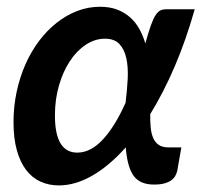

<svg xmlns="http://www.w3.org/2000/svg" viewBox="-20 -541 604 568"><path d="M504.5 -36.5 516.5 -105H478C466.3 -105 456.9 -107.4 449.8 -112.2C442.6 -117.1 437.1 -123.9 433.2 -132.8C429.4 -141.6 426.9 -152 425.8 -164C424.6 -176 424.2 -189.2 424.5 -203.5C450.8 -246.2 475.1 -293.4 497.2 -345.2C519.4 -397.1 539 -453.2 556 -513.5H471C464.7 -513.5 459.1 -512.3 454.2 -510C449.4 -507.7 444.7 -502.9 440 -495.8C435.3 -488.6 430.7 -478.3 426 -465C421.3 -451.7 416 -434.2 410 -412.5C405.3 -428.2 399.3 -442.6 392 -455.8C384.7 -468.9 375.5 -480.3 364.5 -490C353.5 -499.7 340.8 -507.2 326.2 -512.8C311.8 -518.2 295 -521 276 -521C252.7 -521 230.2 -516.8 208.5 -508.5C186.8 -500.2 166.5 -488.5 147.5 -473.5C128.5 -458.5 111.2 -440.6 95.5 -419.8C79.8 -398.9 66.4 -375.8 55.2 -350.5C44.1 -325.2 35.4 -298.1 29.2 -269.2C23.1 -240.4 20 -210.7 20 -180C20 -148 23.2 -120.2 29.8 -96.8C36.2 -73.2 45.4 -53.8 57.2 -38.2C69.1 -22.8 83.2 -11.2 99.8 -3.8C116.2 3.8 134.3 7.5 154 7.5C186.7 7.5 219.8 -2.2 253.2 -21.5C286.8 -40.8 319.7 -68.7 352 -105C355 -66.3 362.8 -38.3 375.2 -21C387.8 -3.7 407.8 5 435.5 5C448.5 5 459.2 3.8 467.5 1.2C475.8 -1.2 482.6 -4.5 487.8 -8.5C492.9 -12.5 496.8 -17 499.2 -22C501.8 -27 503.5 -31.8 504.5 -36.5ZM208.5 -89.5C164.5 -89.5 142.5 -126.2 142.5 -199.5C142.5 -231.2 146.5 -260.8 154.5 -288.2C162.5 -315.8 173.2 -339.8 186.8 -360.2C200.2 -380.8 216 -396.9 234 -408.8C252 -420.6 270.8 -426.5 290.5 -426.5C309.2 -426.5 323.4 -421.2 333.2 -410.8C343.1 -400.2 349.9 -386.2 353.8 -368.5C357.6 -350.8 358.9 -330.6 357.8 -307.8C356.6 -284.9 354.5 -261.3 351.5 -237C330.5 -190 308 -153.7 284 -128C260 -102.3 234.8 -89.5 208.5 -89.5Z"/></svg>

Font: Lato
Style: Bold Italic
Weight: 700
Italic angle: -7°
Designer: Lukasz Dziedzic
Foundry: tyPoland Lukasz Dziedzic
Version: Version 2.007; 2014-02-27